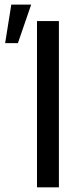

<svg xmlns="http://www.w3.org/2000/svg" viewBox="-20 -801 361 821"><path d="M231.9 0H138.2V-710.9H231.9ZM28.3 -781.2H113.3L56.6 -616.7H2Z"/></svg>

Font: Noboto
Style: Regular
Weight: 400
Designer: Google
Version: Version 2.001101; 2014